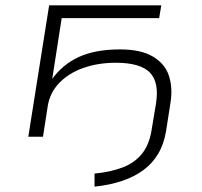

<svg xmlns="http://www.w3.org/2000/svg" viewBox="-20 -512 755 719"><path d="M334 187V138Q396 132 440.5 114.5Q485 97 511.5 64Q538 31 547 -21L564 -123Q577 -204 541 -240.5Q505 -277 414 -277Q347 -277 292 -257.5Q237 -238 202 -201.5Q167 -165 159 -116L141 0H86L164 -492H584L576 -444H211L175 -213H173Q213 -270 275 -298.5Q337 -327 429 -327Q507 -327 552 -300.5Q597 -274 612 -230Q627 -186 619 -131L602 -22Q594 27 572.5 63.5Q551 100 517 125Q483 150 437 165.5Q391 181 334 187Z"/></svg>

Font: Nunito Sans 7pt Expanded ExtraLight
Style: Italic
Weight: 250
Width: 7
Italic angle: -9°
Designer: Vernon Adams
Foundry: Vernon Adams
Version: Version 3.101;gftools[0.9.27]